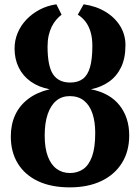

<svg xmlns="http://www.w3.org/2000/svg" viewBox="-20 -838 634 870"><path d="M296 11Q212 11 152.2 -17.2Q92.5 -45.5 60.8 -97.2Q29 -149 29 -219.5Q29 -274.5 49.2 -317.8Q69.5 -361 108.8 -390.5Q148 -420 205 -433.5Q155 -443 119.2 -468.5Q83.5 -494 64.8 -532.2Q46 -570.5 46 -618Q46 -655 59.8 -688.2Q73.5 -721.5 99.2 -748.8Q125 -776 159.5 -794.2Q194 -812.5 235.5 -818.5L259 -771.5Q246 -761.5 234.5 -748Q223 -734.5 214.2 -716.8Q205.5 -699 200.5 -676.8Q195.5 -654.5 195.5 -627Q195.5 -538.5 220.5 -501.2Q245.5 -464 298 -464Q333 -464 355.2 -480.5Q377.5 -497 388 -533.8Q398.5 -570.5 398.5 -630Q398.5 -666 390.5 -693Q382.5 -720 367.8 -739.5Q353 -759 332.5 -771.5L359 -818.5Q415.5 -810.5 458.2 -784.5Q501 -758.5 524.8 -719.5Q548.5 -680.5 548.5 -633.5Q548.5 -574.5 528.8 -533.5Q509 -492.5 474 -467.8Q439 -443 392 -433.5Q477.5 -416.5 521.5 -361Q565.5 -305.5 565.5 -224Q565.5 -152.5 532.5 -99.5Q499.5 -46.5 439.2 -17.8Q379 11 296 11ZM297 -54Q331 -54 356.8 -71.5Q382.5 -89 397 -128.8Q411.5 -168.5 411.5 -235.5Q411.5 -286 399 -323.5Q386.5 -361 360.8 -381.8Q335 -402.5 296 -402.5Q260.5 -402.5 235.2 -381.8Q210 -361 196.2 -321Q182.5 -281 182.5 -224Q182.5 -167 196.8 -129.2Q211 -91.5 236.8 -72.8Q262.5 -54 297 -54Z"/></svg>

Font: Merriweather Light 18pt
Style: Bold
Weight: 700
Version: Version 2.100